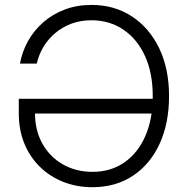

<svg xmlns="http://www.w3.org/2000/svg" viewBox="-20 -758 766 788"><path d="M359.4 10.3Q294.9 10.3 239.7 -11.5Q184.6 -33.2 143.6 -73.5Q102.5 -113.8 79.8 -169.4Q57.1 -225.1 57.1 -292.5V-352.5H633.8V-292H101.6L123.5 -295.9Q123.5 -222.2 154.5 -167.5Q185.5 -112.8 239 -82.8Q292.5 -52.7 359.4 -52.7Q434.6 -52.7 490.2 -91.3Q545.9 -129.9 576.4 -199.5Q606.9 -269 606.9 -363.3Q606.9 -458.5 575 -528.3Q543 -598.1 486.1 -636.5Q429.2 -674.8 355.5 -674.8Q310.5 -674.8 273.2 -660.9Q235.8 -647 206.8 -622.3Q177.7 -597.7 158.4 -565.7Q139.2 -533.7 130.9 -497.1H62Q70.8 -545.9 95 -589.4Q119.1 -632.8 157.2 -666.3Q195.3 -699.7 245.6 -718.8Q295.9 -737.8 355.5 -737.8Q449.2 -737.8 521 -690.9Q592.8 -644 633.3 -560.1Q673.8 -476.1 673.8 -363.3Q673.8 -252 635 -167.7Q596.2 -83.5 525.4 -36.6Q454.6 10.3 359.4 10.3Z"/></svg>

Font: Inter 24pt Light
Style: Regular
Weight: 300
Designer: Rasmus Andersson
Foundry: rsms
Version: Version 4.001;git-66647c0bb